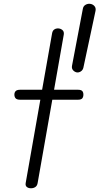

<svg xmlns="http://www.w3.org/2000/svg" viewBox="-20 -1008 532 1028"><path d="M146 0Q132 0 123.5 -7Q115 -14 117.5 -28L196 -474H89Q70.5 -474 63.8 -481.5Q57 -489 57 -501.5Q57 -513 63.8 -520.2Q70.5 -527.5 89 -527.5H205.5L259 -830Q261.5 -843.5 270 -849.8Q278.5 -856 289 -856Q303.5 -856 313.8 -847.5Q324 -839 321.5 -823L269.5 -527.5H396Q414.5 -527.5 420.5 -520.5Q426.5 -513.5 426.5 -501.5Q426.5 -489 420.5 -481.5Q414.5 -474 396 -474H260L181.5 -28Q179 -13 169 -6.5Q159 0 146 0ZM390.5 -620.5Q379 -623 371 -632.2Q363 -641.5 365.5 -655.5L423.5 -960.5Q426 -975.5 437.8 -982.2Q449.5 -989 462 -987.5Q476 -986 485.2 -976Q494.5 -966 491.5 -950L426.5 -646Q423.5 -632.5 412.5 -625.5Q401.5 -618.5 390.5 -620.5Z"/></svg>

Font: Edu QLD Hand
Style: Regular
Weight: 400
Designer: Tina and Corey Anderson, Eben Sorkin
Foundry: Sorkin Type Co.
Version: Version 2.000